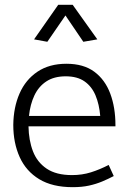

<svg xmlns="http://www.w3.org/2000/svg" viewBox="-20 -762 533 795"><path d="M458 -239V-244Q458 -317 436.5 -374.5Q415 -432 370.5 -465Q326 -498 255 -498Q184 -498 135 -465Q86 -432 61 -375Q36 -318 35 -245Q35 -170 61.5 -111.5Q88 -53 142.5 -20Q197 13 281 13Q319 13 348.5 6.5Q378 0 403 -10.5Q428 -21 451 -33L430 -79Q393 -60 356.5 -48.5Q320 -37 278 -37Q213 -37 173.5 -63.5Q134 -90 116.5 -135.5Q99 -181 98 -239ZM100 -282Q105 -330 122.5 -367Q140 -404 172 -425Q204 -446 252 -446Q300 -446 330 -425Q360 -404 375.5 -367Q391 -330 395 -282ZM251 -698 325 -589 383 -599 281 -742H221L121 -599L176 -589Z"/></svg>

Font: Catamaran Light
Style: Regular
Weight: 300
Designer: Pria Ravichandran
Version: Version 2.000